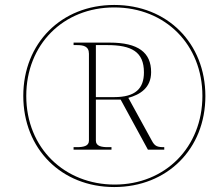

<svg xmlns="http://www.w3.org/2000/svg" viewBox="-20 -745 885 775"><path d="M441 10C655 10 809 -144 809 -357C809 -571 655 -725 441 -725C227 -725 74 -570 74 -358C74 -144 228 10 441 10ZM443 0C242 0 86 -146 86 -358C86 -565 235 -715 441 -715C648 -715 797 -564 797 -358C797 -151 647 0 443 0ZM277 -141H430V-151H416C390 -151 367 -155 367 -177V-343H467L577 -141H643V-151C616 -151 605 -154 593 -177L498 -350C545 -363 590 -390 590 -454C590 -533 538 -573 423 -573H277V-563H290C316 -563 339 -559 339 -528V-177C339 -155 316 -151 290 -151H277ZM441 -353H367V-563H413C511 -563 561 -536 561 -453C561 -387 526 -353 441 -353Z"/></svg>

Font: Noto Serif Display Thin
Style: Italic
Weight: 100
Italic angle: -12°
Designer: Monotype Design Team
Foundry: Monotype Imaging Inc.
Version: Version 2.009